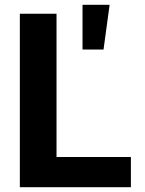

<svg xmlns="http://www.w3.org/2000/svg" viewBox="-20 -785 607 805"><path d="M63.2 0H528.8V-126.8H217V-727.3H63.2ZM326 -577.4H414.1L439.6 -764.9H326Z"/></svg>

Font: Magic Ui Pro
Style: Bold
Weight: 700
Designer: Stefan Endress, Andreas Faust
Version: Version 1.000;FEAKit 1.0